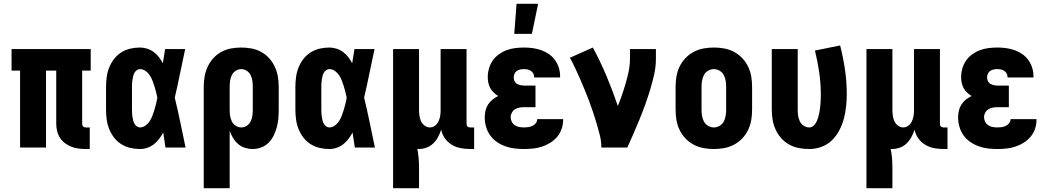

<svg xmlns="http://www.w3.org/2000/svg" viewBox="-20 -779 5540 1014"><path d="M454 8H434Q414 8 394.5 5.5Q375 3 357 -4Q339 -11 323 -23Q307 -35 296.5 -51.5Q286 -68 281.5 -87.5Q277 -107 277 -126V-406H223V0H86V-406H41V-520H459V-406H414V-126Q414 -122 415 -118Q416 -114 419 -111Q422 -108 426 -107Q430 -106 434 -106H454Z M719 8Q693 8 667.5 2Q642 -4 620 -18Q598 -32 582 -53Q566 -74 556.5 -98Q547 -122 543.5 -148Q540 -174 540 -200V-320Q540 -346 543.5 -372Q547 -398 556.5 -422Q566 -446 582 -467Q598 -488 620 -502Q642 -516 667.5 -522Q693 -528 719 -528Q738 -528 757 -522Q776 -516 791.5 -504.5Q807 -493 819 -477.5Q831 -462 840 -445Q843 -464 846 -482.5Q849 -501 852 -520H958Q944 -456 931 -391.5Q918 -327 903 -263Q919 -198 932.5 -132Q946 -66 960 0H854Q851 -20 848 -39.5Q845 -59 842 -79Q832 -61 820 -45Q808 -29 792.5 -17Q777 -5 758 1.5Q739 8 719 8ZM719 -106Q735 -106 748.5 -116Q762 -126 771 -140Q780 -154 785.5 -169.5Q791 -185 796 -200.5Q801 -216 804.5 -231.5Q808 -247 811 -263Q808 -279 804 -294Q800 -309 795.5 -324Q791 -339 785 -354Q779 -369 770.5 -382Q762 -395 748.5 -404.5Q735 -414 719 -414Q710 -414 702 -408Q694 -402 689.5 -393.5Q685 -385 683 -376Q681 -367 679.5 -357.5Q678 -348 677.5 -338.5Q677 -329 677 -320V-200Q677 -191 677.5 -181.5Q678 -172 679.5 -162.5Q681 -153 683 -144Q685 -135 689.5 -126.5Q694 -118 702 -112Q710 -106 719 -106Z M1056 215V-320Q1056 -347 1060.5 -374Q1065 -401 1076.5 -426Q1088 -451 1106.5 -471.5Q1125 -492 1149 -505Q1173 -518 1200 -523Q1227 -528 1254 -528Q1281 -528 1308 -523Q1335 -518 1359 -505Q1383 -492 1401.5 -471.5Q1420 -451 1431.5 -426Q1443 -401 1447.5 -374Q1452 -347 1452 -320V-200Q1452 -177 1450 -153.5Q1448 -130 1442 -107.5Q1436 -85 1425.5 -63.5Q1415 -42 1398.5 -25.5Q1382 -9 1360 -0.5Q1338 8 1314 8Q1294 8 1273.5 1.5Q1253 -5 1237.5 -18.5Q1222 -32 1211 -50Q1200 -68 1193 -88V215ZM1254 -106Q1270 -106 1283.5 -115Q1297 -124 1304 -138.5Q1311 -153 1313 -168.5Q1315 -184 1315 -200V-320Q1315 -336 1313 -351.5Q1311 -367 1304 -381.5Q1297 -396 1283.5 -405Q1270 -414 1254 -414Q1238 -414 1224.5 -405Q1211 -396 1204 -381.5Q1197 -367 1195 -351.5Q1193 -336 1193 -320V-200Q1193 -184 1195 -168.5Q1197 -153 1204 -138.5Q1211 -124 1224.5 -115Q1238 -106 1254 -106Z M1719 8Q1693 8 1667.5 2Q1642 -4 1620 -18Q1598 -32 1582 -53Q1566 -74 1556.5 -98Q1547 -122 1543.5 -148Q1540 -174 1540 -200V-320Q1540 -346 1543.5 -372Q1547 -398 1556.5 -422Q1566 -446 1582 -467Q1598 -488 1620 -502Q1642 -516 1667.5 -522Q1693 -528 1719 -528Q1738 -528 1757 -522Q1776 -516 1791.5 -504.5Q1807 -493 1819 -477.5Q1831 -462 1840 -445Q1843 -464 1846 -482.5Q1849 -501 1852 -520H1958Q1944 -456 1931 -391.5Q1918 -327 1903 -263Q1919 -198 1932.5 -132Q1946 -66 1960 0H1854Q1851 -20 1848 -39.5Q1845 -59 1842 -79Q1832 -61 1820 -45Q1808 -29 1792.5 -17Q1777 -5 1758 1.5Q1739 8 1719 8ZM1719 -106Q1735 -106 1748.5 -116Q1762 -126 1771 -140Q1780 -154 1785.5 -169.5Q1791 -185 1796 -200.5Q1801 -216 1804.5 -231.5Q1808 -247 1811 -263Q1808 -279 1804 -294Q1800 -309 1795.5 -324Q1791 -339 1785 -354Q1779 -369 1770.5 -382Q1762 -395 1748.5 -404.5Q1735 -414 1719 -414Q1710 -414 1702 -408Q1694 -402 1689.5 -393.5Q1685 -385 1683 -376Q1681 -367 1679.5 -357.5Q1678 -348 1677.5 -338.5Q1677 -329 1677 -320V-200Q1677 -191 1677.5 -181.5Q1678 -172 1679.5 -162.5Q1681 -153 1683 -144Q1685 -135 1689.5 -126.5Q1694 -118 1702 -112Q1710 -106 1719 -106Z M2056 215V-520H2193V-200Q2193 -185 2195 -169.5Q2197 -154 2203 -140Q2209 -126 2222 -116Q2235 -106 2250 -106Q2265 -106 2277 -115Q2289 -124 2295.5 -137.5Q2302 -151 2304.5 -165.5Q2307 -180 2307 -195V-520H2444V-126Q2444 -122 2445 -118Q2446 -114 2449 -111Q2452 -108 2456 -107Q2460 -106 2464 -106H2484V8H2464Q2439 8 2414 3.5Q2389 -1 2367 -14Q2345 -27 2330 -48Q2315 -69 2310 -94Q2303 -73 2293 -54.5Q2283 -36 2267.5 -21Q2252 -6 2231.5 1Q2211 8 2190 8H2184Q2189 32 2191 57Q2193 82 2193 107V215Z M2747 8Q2722 8 2697 5Q2672 2 2648.5 -6.5Q2625 -15 2604 -29.5Q2583 -44 2568.5 -64.5Q2554 -85 2547 -109.5Q2540 -134 2540 -159Q2540 -177 2544 -194.5Q2548 -212 2557.5 -227Q2567 -242 2581 -253Q2595 -264 2611 -272Q2598 -280 2587 -290.5Q2576 -301 2569 -314Q2562 -327 2559 -341.5Q2556 -356 2556 -371Q2556 -395 2562.5 -417.5Q2569 -440 2582 -459Q2595 -478 2614.5 -492Q2634 -506 2655.5 -514Q2677 -522 2700.5 -525Q2724 -528 2747 -528Q2770 -528 2792.5 -525Q2815 -522 2837 -514.5Q2859 -507 2878 -494Q2897 -481 2910.5 -462.5Q2924 -444 2931 -422Q2938 -400 2938 -377V-370H2801V-372Q2801 -382 2796.5 -390.5Q2792 -399 2784 -404.5Q2776 -410 2766.5 -412Q2757 -414 2747 -414Q2737 -414 2727 -412Q2717 -410 2709 -404Q2701 -398 2697 -389Q2693 -380 2693 -370Q2693 -360 2697.5 -350.5Q2702 -341 2711 -336Q2720 -331 2730 -329Q2740 -327 2750 -327H2808V-213H2750Q2737 -213 2724.5 -211Q2712 -209 2701 -202.5Q2690 -196 2683.5 -184.5Q2677 -173 2677 -161Q2677 -148 2682.5 -136.5Q2688 -125 2698.5 -118Q2709 -111 2721.5 -108.5Q2734 -106 2747 -106Q2759 -106 2770 -107.5Q2781 -109 2791.5 -114Q2802 -119 2809.5 -128Q2817 -137 2817 -149V-150H2954V-145Q2954 -121 2946 -98Q2938 -75 2922.5 -56.5Q2907 -38 2886 -25Q2865 -12 2842 -4.5Q2819 3 2795 5.5Q2771 8 2747 8ZM2696 -600 2708 -759H2822L2789 -600Z M3156 0Q3156 -32 3148.5 -62.5Q3141 -93 3132 -123.5Q3123 -154 3113 -184Q3103 -214 3092 -243.5Q3081 -273 3069 -302Q3057 -331 3044.5 -360Q3032 -389 3018.5 -417.5Q3005 -446 2990 -474L3111 -528Q3151 -454 3183.5 -376.5Q3216 -299 3243 -219Q3255 -249 3265.5 -279.5Q3276 -310 3285 -341Q3294 -372 3300.5 -404Q3307 -436 3307 -468V-520H3444V-468Q3444 -427 3435 -386.5Q3426 -346 3414 -306.5Q3402 -267 3388 -228Q3374 -189 3358.5 -151Q3343 -113 3326.5 -75Q3310 -37 3293 0Z M3750 8Q3722 8 3695 3Q3668 -2 3643.5 -15Q3619 -28 3600 -48Q3581 -68 3569 -93Q3557 -118 3552.5 -145Q3548 -172 3548 -200V-320Q3548 -348 3552.5 -375Q3557 -402 3569 -427Q3581 -452 3600 -472Q3619 -492 3643.5 -505Q3668 -518 3695 -523Q3722 -528 3750 -528Q3778 -528 3805 -523Q3832 -518 3856.5 -505Q3881 -492 3900 -472Q3919 -452 3931 -427Q3943 -402 3947.5 -375Q3952 -348 3952 -320V-200Q3952 -172 3947.5 -145Q3943 -118 3931 -93Q3919 -68 3900 -48Q3881 -28 3856.5 -15Q3832 -2 3805 3Q3778 8 3750 8ZM3750 -106Q3766 -106 3780.5 -114.5Q3795 -123 3802.5 -137.5Q3810 -152 3812.5 -168Q3815 -184 3815 -200V-320Q3815 -336 3812.5 -352Q3810 -368 3802.5 -382.5Q3795 -397 3780.5 -405.5Q3766 -414 3750 -414Q3734 -414 3719.5 -405.5Q3705 -397 3697.5 -382.5Q3690 -368 3687.5 -352Q3685 -336 3685 -320V-200Q3685 -184 3687.5 -168Q3690 -152 3697.5 -137.5Q3705 -123 3719.5 -114.5Q3734 -106 3750 -106Z M4254 8Q4227 8 4200 3Q4173 -2 4149 -15Q4125 -28 4106.5 -48.5Q4088 -69 4076.5 -94Q4065 -119 4060.5 -146Q4056 -173 4056 -200V-520H4193V-200Q4193 -184 4195 -168.5Q4197 -153 4204 -138.5Q4211 -124 4224.5 -115Q4238 -106 4254 -106Q4266 -106 4276 -114.5Q4286 -123 4291.5 -134.5Q4297 -146 4300.5 -157.5Q4304 -169 4306.5 -181Q4309 -193 4310.5 -205.5Q4312 -218 4313 -230.5Q4314 -243 4314.5 -255Q4315 -267 4315 -280Q4315 -338 4306.5 -396.5Q4298 -455 4284 -512L4417 -539Q4433 -476 4442.5 -412Q4452 -348 4452 -283Q4452 -250 4448.5 -217Q4445 -184 4436.5 -152Q4428 -120 4412.5 -90.5Q4397 -61 4373.5 -38Q4350 -15 4318.5 -3.5Q4287 8 4254 8Z M4556 215V-520H4693V-200Q4693 -185 4695 -169.5Q4697 -154 4703 -140Q4709 -126 4722 -116Q4735 -106 4750 -106Q4765 -106 4777 -115Q4789 -124 4795.5 -137.5Q4802 -151 4804.5 -165.5Q4807 -180 4807 -195V-520H4944V-126Q4944 -122 4945 -118Q4946 -114 4949 -111Q4952 -108 4956 -107Q4960 -106 4964 -106H4984V8H4964Q4939 8 4914 3.5Q4889 -1 4867 -14Q4845 -27 4830 -48Q4815 -69 4810 -94Q4803 -73 4793 -54.5Q4783 -36 4767.5 -21Q4752 -6 4731.5 1Q4711 8 4690 8H4684Q4689 32 4691 57Q4693 82 4693 107V215Z M5247 8Q5222 8 5197 5Q5172 2 5148.5 -6.5Q5125 -15 5104 -29.5Q5083 -44 5068.5 -64.5Q5054 -85 5047 -109.5Q5040 -134 5040 -159Q5040 -177 5044 -194.5Q5048 -212 5057.5 -227Q5067 -242 5081 -253Q5095 -264 5111 -272Q5098 -280 5087 -290.5Q5076 -301 5069 -314Q5062 -327 5059 -341.5Q5056 -356 5056 -371Q5056 -395 5062.5 -417.5Q5069 -440 5082 -459Q5095 -478 5114.5 -492Q5134 -506 5155.5 -514Q5177 -522 5200.5 -525Q5224 -528 5247 -528Q5270 -528 5292.5 -525Q5315 -522 5337 -514.5Q5359 -507 5378 -494Q5397 -481 5410.5 -462.5Q5424 -444 5431 -422Q5438 -400 5438 -377V-370H5301V-372Q5301 -382 5296.5 -390.5Q5292 -399 5284 -404.5Q5276 -410 5266.5 -412Q5257 -414 5247 -414Q5237 -414 5227 -412Q5217 -410 5209 -404Q5201 -398 5197 -389Q5193 -380 5193 -370Q5193 -360 5197.5 -350.5Q5202 -341 5211 -336Q5220 -331 5230 -329Q5240 -327 5250 -327H5308V-213H5250Q5237 -213 5224.5 -211Q5212 -209 5201 -202.5Q5190 -196 5183.5 -184.5Q5177 -173 5177 -161Q5177 -148 5182.5 -136.5Q5188 -125 5198.5 -118Q5209 -111 5221.5 -108.5Q5234 -106 5247 -106Q5259 -106 5270 -107.5Q5281 -109 5291.5 -114Q5302 -119 5309.5 -128Q5317 -137 5317 -149V-150H5454V-145Q5454 -121 5446 -98Q5438 -75 5422.5 -56.5Q5407 -38 5386 -25Q5365 -12 5342 -4.5Q5319 3 5295 5.5Q5271 8 5247 8Z"/></svg>

Font: Iosevka Term Curly Heavy
Style: Regular
Weight: 900
Designer: Belleve Invis
Foundry: Belleve Invis
Version: Version 32.3.0